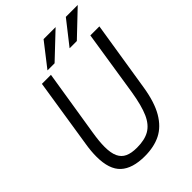

<svg xmlns="http://www.w3.org/2000/svg" viewBox="-261 -1016 1135 1135"><g transform="rotate(-45 306.0 -448.5)"><path d="M54.5 -192.5Q54.5 -239 63 -290L131 -725H206.5L140 -309.5Q129.5 -245 129.5 -200Q129.5 -147.5 143.8 -117.2Q158 -87 186.8 -73.8Q215.5 -60.5 262 -60.5Q327 -60.5 367.2 -84Q407.5 -107.5 431.8 -162Q456 -216.5 472 -314.5L536 -725H611.5L541.5 -285Q524.5 -177.5 486.8 -113Q449 -48.5 392.8 -20.2Q336.5 8 259 8Q156.5 8 105.5 -39Q54.5 -86 54.5 -192.5ZM511 -905H610.5L456 -758H395.5ZM325 -905H425.5L270 -758H210.5Z"/></g></svg>

Font: JuliaMono Light
Style: Italic
Weight: 300
Italic angle: -9°
Monospace: yes
Designer: cormullion
Foundry: corm
Version: Version 0.054; ttfautohint (v1.8.4)